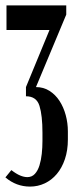

<svg xmlns="http://www.w3.org/2000/svg" viewBox="-20 -515 298 710"><path d="M91 175Q40 175 0 141L22 114Q40 128 54.5 134Q69 140 81 140Q98 140 109 128Q120 116 126 96.5Q132 77 134.5 53.5Q137 30 137 6V-24Q137 -88 126 -123.5Q115 -159 76 -159V-193L163 -404H4V-495H225V-461L113 -193Q141 -193 163 -179Q185 -165 200 -142Q215 -119 223 -89.5Q231 -60 231 -29V1Q231 41 220 73.5Q209 106 190 128.5Q171 151 145.5 163Q120 175 91 175Z"/></svg>

Font: Moniqa ExtBd Cond Paragraph
Style: Regular
Weight: 800
Width: 3
Designer: Rajesh Rajput
Foundry: Rajesh Rajput
Version: Version 1.000